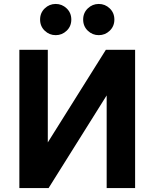

<svg xmlns="http://www.w3.org/2000/svg" viewBox="-20 -952 782 972"><path d="M520 0V-469L226 0H78V-700H222V-231L516 -700H664V0ZM262 -774Q230 -774 206.5 -796.5Q183 -819 183 -853Q183 -887 206.5 -909.5Q230 -932 262 -932Q294 -932 317.5 -909.5Q341 -887 341 -853Q341 -819 317.5 -796.5Q294 -774 262 -774ZM480 -774Q448 -774 424.5 -796.5Q401 -819 401 -853Q401 -887 424.5 -909.5Q448 -932 480 -932Q512 -932 535.5 -909.5Q559 -887 559 -853Q559 -819 535.5 -796.5Q512 -774 480 -774Z"/></svg>

Font: NT Somic Bold
Style: Regular
Weight: 700
Designer: Ravid Balaliev — lead type designer, mastering
Michael Voronin — secret advisor, marketing
Ivan Kovalenko — best boy
Foundry: NT Type
Version: Version 0.7